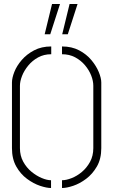

<svg xmlns="http://www.w3.org/2000/svg" viewBox="-20 -938 568 963"><path d="M292 -766 329 -918H369L320 -766ZM204 -766 241 -918H281L232 -766ZM291 5V-34Q312 -34 339 -44.5Q366 -55 390.5 -75.5Q415 -96 431.5 -126Q448 -156 448 -195V-508Q448 -532 437.5 -559Q427 -586 406.5 -610.5Q386 -635 357 -650.5Q328 -666 291 -666V-705Q340 -705 377 -685.5Q414 -666 438.5 -636.5Q463 -607 475.5 -576.5Q488 -546 488 -524V-195Q488 -141 466 -103Q444 -65 412 -41Q380 -17 347 -6Q314 5 291 5ZM236 5Q214 5 181 -6Q148 -17 115.5 -41Q83 -65 61.5 -103Q40 -141 40 -195V-524Q40 -547 52 -577.5Q64 -608 89 -637Q114 -666 151 -685.5Q188 -705 237 -705V-666Q200 -666 171 -650Q142 -634 121.5 -609Q101 -584 90.5 -557Q80 -530 80 -508V-195Q80 -157 96.5 -127Q113 -97 138 -76.5Q163 -56 189.5 -45Q216 -34 236 -34Z"/></svg>

Font: Stick No Bills ExtraLight
Style: Regular
Weight: 200
Designer: Kosala Senevirathne, Siva Puranthara, Lasantha Premarathna, Tharique Azeez
Foundry: mooniak
Version: Version 2.000